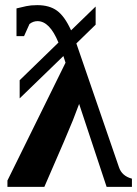

<svg xmlns="http://www.w3.org/2000/svg" viewBox="-20 -724 531 744"><path d="M491.2 0H393.1L286.6 -321.3Q278.3 -298.8 262.7 -258.5Q247.1 -218.3 151.9 0H8.8V-24.4L233.9 -481L225.6 -506.8L56.2 -342.8V-413.1L206.5 -559.1Q172.4 -642.1 125.5 -642.1Q108.4 -642.1 94.2 -630.9L73.2 -584H43.9V-691.4Q54.7 -693.8 63.7 -696Q72.8 -698.2 81.8 -700.2Q90.8 -702.1 100.8 -703.1Q110.8 -704.1 124.5 -704.1Q171.4 -704.1 200.9 -682.6Q230.5 -661.1 255.4 -606.4L350.6 -698.7V-628.4L275.9 -555.7L440.9 -76.2Q452.1 -42 491.2 -31.7Z"/></svg>

Font: Liberation Serif
Style: Bold
Weight: 700
Designer: Steve Matteson
Foundry: Ascender Corporation
Version: Version 2.1.5